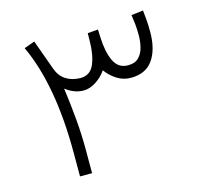

<svg xmlns="http://www.w3.org/2000/svg" viewBox="-93 -722 875 825"><g transform="rotate(-15 344.5 -309.5)"><path d="M164.6 -106.4Q164.6 -406.2 77.6 -593.8L124.5 -610.8Q137.2 -576.7 148.9 -543.7Q160.6 -510.7 172.9 -477.1Q185.1 -442.9 211.9 -425.5Q238.8 -408.2 276.4 -407.7Q319.8 -407.7 337.4 -448.2Q355 -488.8 355.5 -552.2Q355.5 -560.5 355.7 -569.1Q356 -577.6 356 -585.9L402.3 -589.8Q402.8 -580.6 403.1 -572.3Q403.3 -564 403.8 -555.2Q406.2 -489.3 425.5 -448.5Q444.8 -407.7 487.8 -407.7Q520 -407.7 536.6 -425.3Q553.2 -442.9 559.3 -468.8Q565.4 -494.6 565.4 -519.5Q565.4 -548.3 563 -571.5Q560.5 -594.7 557.6 -612.3L610.4 -618.7Q612.8 -599.6 614.7 -575.7Q616.7 -551.8 616.7 -522.5Q616.7 -444.3 584.7 -398.4Q552.7 -352.5 485.8 -352.5Q453.1 -352.5 425 -370.1Q397 -387.7 377 -415Q358.9 -388.2 331.1 -370.4Q303.2 -352.5 277.3 -352.5Q253.4 -352.5 233.4 -360.6Q213.4 -368.7 196.3 -382.3Q206.1 -310.5 212.2 -241.2Q218.3 -171.9 218.3 -105V0H164.6Z"/></g></svg>

Font: Vazir Thin WOL-UI
Style: Thin-WOL-UI
Weight: 100
Designer: Saber Rastikerdar
Foundry: Saber Rastikerdar
Version: Version 30.1.0